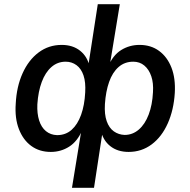

<svg xmlns="http://www.w3.org/2000/svg" viewBox="-20 -715 907 915"><path d="M323 180 368 -95H372Q349 -41 309.5 -16Q270 9 222 9Q168 9 129 -19.5Q90 -48 70 -100Q50 -152 55 -221Q59 -302 87.5 -365.5Q116 -429 164 -465Q212 -501 274 -501Q327 -501 362 -473Q397 -445 407 -397H400L446 -695H551L502 -397H495Q518 -452 557.5 -476.5Q597 -501 645 -501Q699 -501 738 -472.5Q777 -444 797 -393Q817 -342 813 -272Q808 -191 779.5 -127Q751 -63 703 -27Q655 9 593 9Q540 9 505 -19Q470 -47 460 -96L470 -95L428 180ZM252 -71Q293 -71 321.5 -96.5Q350 -122 366.5 -168Q383 -214 386 -274Q389 -323 378 -355.5Q367 -388 344.5 -404.5Q322 -421 293 -421Q254 -421 225 -395.5Q196 -370 179 -324.5Q162 -279 158 -218Q156 -174 166.5 -141Q177 -108 199 -90Q221 -72 252 -71ZM574 -72Q612 -72 641.5 -97.5Q671 -123 688.5 -169Q706 -215 709 -275Q712 -319 701 -351.5Q690 -384 668 -402.5Q646 -421 615 -421Q574 -421 545 -395.5Q516 -370 500 -324.5Q484 -279 480 -219Q477 -170 488.5 -137.5Q500 -105 522.5 -89Q545 -73 574 -72Z"/></svg>

Font: Nunito Sans 10pt SemiBold
Style: Italic
Weight: 600
Italic angle: -9°
Designer: Vernon Adams
Foundry: Vernon Adams
Version: Version 3.101;gftools[0.9.27]